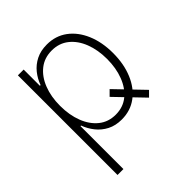

<svg xmlns="http://www.w3.org/2000/svg" viewBox="-207 -685 1022 1022"><g transform="rotate(-45 304.0 -174.5)"><path d="M380.9 -148.9 526.4 2.4 497.1 31.7 351.6 -119.6ZM87.4 204.1V-545.9H130.9V-423.8H136.2Q148.4 -459 172.1 -488.5Q195.8 -518.1 230.7 -535.6Q265.6 -553.2 312.5 -553.2Q377.9 -553.2 426.8 -517.1Q475.6 -481 502.7 -417.2Q529.8 -353.5 529.8 -271.5Q529.8 -189 502.9 -125Q476.1 -61 427.2 -24.7Q378.4 11.7 312.5 11.7Q266.1 11.7 231.2 -6.3Q196.3 -24.4 172.6 -54.2Q148.9 -84 136.2 -119.1H131.8V204.1ZM308.1 -29.3Q363.8 -29.3 403.3 -61.5Q442.9 -93.8 463.9 -148.7Q484.9 -203.6 484.9 -272Q484.9 -339.8 463.9 -394.3Q442.9 -448.7 403.3 -480.5Q363.8 -512.2 308.1 -512.2Q252.9 -512.2 213.4 -481Q173.8 -449.7 152.6 -395.5Q131.3 -341.3 131.3 -272Q131.3 -202.6 152.6 -147.7Q173.8 -92.8 213.4 -61Q252.9 -29.3 308.1 -29.3Z"/></g></svg>

Font: Inter ExtraLight
Style: Regular
Weight: 250
Designer: Rasmus Andersson
Foundry: rsms
Version: Version 4.001;git-66647c0bb